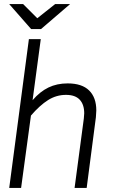

<svg xmlns="http://www.w3.org/2000/svg" viewBox="-20 -917 580 937"><path d="M179 -726 139 -428Q175 -470 216.5 -490Q258 -510 310 -510Q380 -510 415 -475.5Q450 -441 450 -378Q450 -369 448 -345L403 0H344L389 -338Q391 -356 391 -364Q391 -407 369 -430.5Q347 -454 302 -454Q255 -454 214.5 -428.5Q174 -403 131 -353L83 0H25L121 -726ZM93 -897 162 -828 249 -897H322L180 -775H132L25 -897Z"/></svg>

Font: Bellota Text
Style: Italic
Weight: 400
Italic angle: -7.5°
Designer: Kemie Guaida
Foundry: Kemie Guaida
Version: Version 4.001